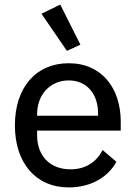

<svg xmlns="http://www.w3.org/2000/svg" viewBox="-20 -806 592 838"><path d="M272 -584 331 -611 243 -786 161 -746ZM280 12C377 12 452 -33 488 -100L428 -151C400 -98 353 -67 288 -67C195 -67 142 -129 142 -215V-236H507V-275C507 -420 425 -530 280 -530C136 -530 45 -423 45 -259C45 -95 136 12 280 12ZM280 -455C358 -455 408 -397 408 -311V-301H142V-308C142 -393 199 -455 280 -455Z"/></svg>

Font: IBM Plex Arabic Text
Style: Regular
Weight: 450
Designer: Mike Abbink, Paul van der Laan, Pieter van Rosmalen, Wael Morcos, Khajak Apelian
Foundry: Bold Monday
Version: Version 1.0